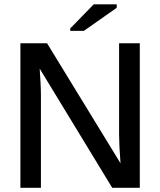

<svg xmlns="http://www.w3.org/2000/svg" viewBox="-20 -894 762 914"><path d="M174.8 -439.9V0H77.1V-688H204.1L553.7 -116.7Q546.9 -205.6 546.9 -253.9V-688H645.5V0H514.2L168.9 -567.4Q170.9 -532.7 172.9 -501Q174.8 -469.2 174.8 -439.9ZM535.6 -856.9 379.4 -747.1H314.5V-758.8L426.3 -873.5H535.6Z"/></svg>

Font: Arimo Medium
Style: Regular
Weight: 500
Designer: Steve Matteson
Foundry: Monotype Imaging Inc.
Version: Version 1.33